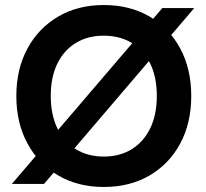

<svg xmlns="http://www.w3.org/2000/svg" viewBox="-20 -732 820 764"><path d="M27 0 626 -700H753L155 0ZM393 12Q290 12 211.5 -34Q133 -80 89 -161.5Q45 -243 45 -350Q45 -457 89 -538.5Q133 -620 211.5 -666Q290 -712 393 -712Q497 -712 575.5 -666Q654 -620 697.5 -538.5Q741 -457 741 -350Q741 -243 697.5 -161.5Q654 -80 575.5 -34Q497 12 393 12ZM393 -109Q457 -109 504.5 -138.5Q552 -168 578 -222Q604 -276 604 -350Q604 -425 578 -478.5Q552 -532 504.5 -561Q457 -590 393 -590Q329 -590 281.5 -561Q234 -532 208 -478.5Q182 -425 182 -350Q182 -276 208 -222Q234 -168 281.5 -138.5Q329 -109 393 -109Z"/></svg>

Font: DM Sans 18pt
Style: Bold
Weight: 700
Designer: Colophon Foundry, Jonny Pinhorn
Foundry: Colophon Foundry
Version: Version 4.004;gftools[0.9.30]